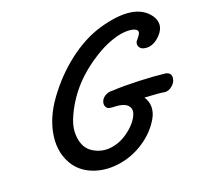

<svg xmlns="http://www.w3.org/2000/svg" viewBox="-89 -662 796 771"><g transform="rotate(-15 308.5 -277.0)"><path d="M329.1 -221.2Q318.8 -228 318.1 -240.5Q317.4 -252.9 326.2 -265.1Q342.8 -283.2 366.2 -283.2Q413.6 -290 478 -293.2Q542.5 -296.4 590.8 -294.9Q614.7 -291.5 613.8 -269Q612.8 -248 593.8 -232.9Q581.1 -222.7 566.9 -223.1Q548.3 -225.6 482.9 -223.1Q499 -203.6 500.7 -179.9Q502.4 -156.2 491.9 -133.3Q481.4 -110.4 466.6 -90.6Q451.7 -70.8 433.1 -54.2Q384.8 -11.2 325.7 4.9Q266.6 21 214.6 8.8Q162.6 -3.4 130.9 -40Q87.9 -92.3 91.1 -166.3Q94.2 -240.2 139.2 -315.9Q186 -394.5 250 -453.6Q314 -512.7 384.8 -541Q540 -600.6 601.1 -529.8Q633.8 -490.2 601.1 -448.2Q574.2 -414.1 541 -414.1Q518.1 -414.1 511.2 -430.2Q507.3 -438.5 511.2 -449.2Q522.5 -464.8 526.9 -473.9Q531.2 -482.9 527.8 -488.8Q522.5 -497.1 506.1 -499Q489.7 -501 466.6 -496.6Q443.4 -492.2 411.6 -477.1Q379.9 -461.9 348.1 -438Q233.9 -353.5 189.9 -231.9Q175.3 -192.9 176.8 -162.6Q178.2 -132.3 189.2 -110.1Q200.2 -87.9 220.9 -76.2Q241.7 -64.5 265.6 -61.8Q289.6 -59.1 317.1 -68.1Q344.7 -77.1 369.1 -97.2Q391.1 -115.2 405.8 -136.2Q420.4 -157.2 423.8 -176Q427.2 -194.8 412.6 -207.3Q397.9 -219.7 365.2 -219.2Q336.9 -217.3 329.1 -221.2Z"/></g></svg>

Font: Florida Vibes
Style: Regular
Weight: 400
Italic angle: -30°
Designer: Turbologo.com
Foundry: Turbologo.com
Version: Version 1.000;hotconv 1.0.109;makeotfexe 2.5.65596